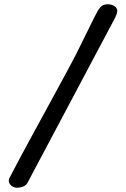

<svg xmlns="http://www.w3.org/2000/svg" viewBox="-20 -858 588 897"><path d="M23 -24C22 -22 21 -16 21 -14C21 7 44 19 58 19C85 19 102 9 109 -5L514 -768C519 -776 528 -797 528 -807C528 -823 511 -838 483 -838C455 -838 445 -826 419 -774C324 -582 354 -636 238 -423C109 -186 89 -151 23 -24Z"/></svg>

Font: Life Savers
Style: ExtraBold
Weight: 800
Designer: Pablo Impallari, Rodrigo Fuenzalida, Brenda Gallo
Foundry: Pablo Impallari, Rodrigo Fuenzalida, Brenda Gallo
Version: Version 3.000